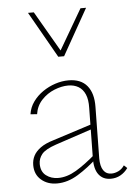

<svg xmlns="http://www.w3.org/2000/svg" viewBox="-52 -743 550 787"><g transform="rotate(-5 223.5 -349.5)"><path d="M372 4Q340 4 322.5 -19Q305 -42 306 -87L309 -293Q310 -327 300.5 -349Q291 -371 273 -381.5Q255 -392 231 -392Q204 -392 174 -380Q144 -368 121.5 -344Q99 -320 94 -286L67 -288Q71 -316 87.5 -339Q104 -362 128 -378.5Q152 -395 179.5 -404Q207 -413 234 -413Q285 -413 310.5 -382Q336 -351 335 -295L332 -84Q332 -51 343.5 -34Q355 -17 377 -17Q391 -17 405.5 -24Q420 -31 430 -46L443 -34Q430 -16 412 -6Q394 4 372 4ZM151 4Q112 4 86 -18.5Q60 -41 60 -79Q60 -100 69 -117.5Q78 -135 98 -149.5Q118 -164 152 -174L320 -228L325 -210L160 -155Q116 -140 101.5 -122Q87 -104 87 -82Q87 -50 108 -34Q129 -18 158 -18Q194 -18 232 -40.5Q270 -63 316 -103L322 -87Q281 -49 238 -22.5Q195 4 151 4ZM201 -513 207 -528 309 -703H332L225 -513ZM201 -513 93 -703H117L219 -527L225 -513Z"/></g></svg>

Font: Ysabeau Office Thin
Style: Regular
Weight: 250
Designer: Christian Thalmann (Catharsis Fonts)
Version: Version 2.001;gftools[0.9.30]; featfreeze: tnum,lnum,ss02